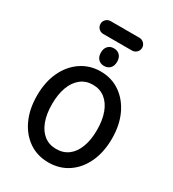

<svg xmlns="http://www.w3.org/2000/svg" viewBox="-247 -1185 1203 1334"><g transform="rotate(30 355.0 -518.5)"><path d="M355 15Q266 15 198.5 -31Q131 -77 93 -159Q55 -241 55 -349Q55 -458 93.5 -540Q132 -622 200.5 -668.5Q269 -715 356 -715Q444 -715 511.5 -668.5Q579 -622 617.5 -540Q656 -458 656 -349Q656 -241 618 -159Q580 -77 512 -31Q444 15 355 15ZM355 -93Q412 -93 452.5 -124Q493 -155 514.5 -213Q536 -271 536 -349Q536 -428 514.5 -486Q493 -544 452.5 -576Q412 -608 355 -608Q299 -608 258.5 -576Q218 -544 196.5 -486Q175 -428 175 -349Q175 -271 196.5 -213Q218 -155 258.5 -124Q299 -93 355 -93ZM354 -759Q326 -759 308 -777.5Q290 -796 290 -830Q290 -863 308 -881.5Q326 -900 354 -900Q384 -900 402 -881.5Q420 -863 420 -830Q420 -796 402 -777.5Q384 -759 354 -759ZM240 -949Q218 -949 203 -964Q188 -979 188 -1001Q188 -1022 203 -1037Q218 -1052 240 -1052H470Q491 -1052 506.5 -1037Q522 -1022 522 -1001Q522 -979 506.5 -964Q491 -949 470 -949Z"/></g></svg>

Font: National Park SemiBold
Style: Regular
Weight: 600
Designer: Andrea Herstowski, Ben Hoepner
Version: Version 1.009